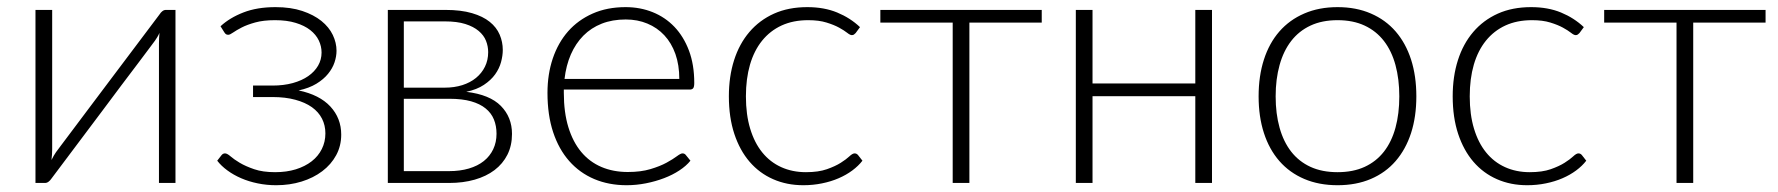

<svg xmlns="http://www.w3.org/2000/svg" viewBox="-20 -526 5112 552"><path d="M82 0V-497.5H130V-96.5Q130 -89.5 129.5 -81.5Q129 -73.5 128 -66Q131 -72.5 134.5 -78.2Q138 -84 141 -88.5Q141.5 -89.5 154.8 -107Q168 -124.5 189.2 -152.8Q210.5 -181 237 -216.5Q263.5 -252 291.5 -289Q356.5 -375.5 439 -485Q442 -490 446.8 -493.8Q451.5 -497.5 457 -497.5H484.5V0H437V-401Q437 -415.5 438.5 -431.5Q435.5 -424.5 432 -419Q428.5 -413.5 425.5 -409Q424.5 -408 411.5 -390.2Q398.5 -372.5 377.2 -344.5Q356 -316.5 329.2 -281Q302.5 -245.5 275 -208.5Q210 -122 127.5 -12Q124.5 -7.5 119.8 -3.8Q115 0 109.5 0Z M614 -450.5Q640.5 -475 679.8 -490.2Q719 -505.5 772 -505.5Q816 -505.5 849 -494.5Q882 -483.5 904 -465.8Q926 -448 936.8 -425.5Q947.5 -403 947.5 -380Q947.5 -364 941.8 -346.8Q936 -329.5 923.2 -313.8Q910.5 -298 889.5 -285.2Q868.5 -272.5 838.5 -266Q898.5 -253.5 929.8 -219.8Q961 -186 961 -139Q961 -106.5 946.5 -79.8Q932 -53 906.5 -33.8Q881 -14.5 847 -4Q813 6.5 774 6.5Q746.5 6.5 721 1.2Q695.5 -4 673.5 -13.5Q651.5 -23 633.8 -36Q616 -49 604.5 -64L617 -80Q621 -85 627 -85Q633 -85 642.8 -76.5Q652.5 -68 669.2 -58Q686 -48 710.8 -39.5Q735.5 -31 771 -31Q804 -31 830.5 -39.2Q857 -47.5 876 -62.2Q895 -77 905.2 -97.5Q915.5 -118 915.5 -142.5Q915.5 -165.5 905.8 -184.8Q896 -204 876.8 -217.8Q857.5 -231.5 829 -239.2Q800.5 -247 763.5 -247H707.5V-280H763.5Q795.5 -280 821.8 -287.2Q848 -294.5 866.2 -307.2Q884.5 -320 894.5 -337.2Q904.5 -354.5 904.5 -375Q904.5 -393 896.5 -409.8Q888.5 -426.5 872 -439.5Q855.5 -452.5 830.2 -460.2Q805 -468 770.5 -468Q737.5 -468 714 -461.5Q690.5 -455 675 -447Q659.5 -439 650.2 -432.5Q641 -426 636.5 -426Q632.5 -426 630 -427.5Q627.5 -429 625 -433Z M1095 -497.5H1260.5Q1305.5 -497.5 1337 -488.2Q1368.5 -479 1388 -463.2Q1407.5 -447.5 1416.5 -426.5Q1425.5 -405.5 1425.5 -382.5Q1425.5 -366 1420.5 -347.5Q1415.5 -329 1403.5 -312.2Q1391.5 -295.5 1371.2 -282Q1351 -268.5 1320.5 -262Q1388 -254 1420 -221.5Q1452 -189 1452 -141Q1452 -107.5 1438.8 -81.2Q1425.5 -55 1401.8 -37Q1378 -19 1344.8 -9.5Q1311.5 0 1271.5 0H1095ZM1141 -242V-34H1271Q1302.5 -34 1328 -41.5Q1353.5 -49 1371 -63Q1388.5 -77 1398 -97Q1407.5 -117 1407.5 -141.5Q1407.5 -164 1400 -182.5Q1392.5 -201 1376.2 -214.2Q1360 -227.5 1334.2 -234.8Q1308.5 -242 1272.5 -242ZM1141 -274H1259Q1286 -274 1309 -281.2Q1332 -288.5 1348.5 -302Q1365 -315.5 1374.2 -334.2Q1383.5 -353 1383.5 -376Q1383.5 -393 1377.2 -408.8Q1371 -424.5 1356.2 -437Q1341.5 -449.5 1317.8 -457Q1294 -464.5 1259 -464.5H1141Z M1778.5 -505.5Q1820.5 -505.5 1856.5 -491Q1892.5 -476.5 1919 -448.8Q1945.5 -421 1960.8 -380.5Q1976 -340 1976 -287.5Q1976 -276.5 1973 -272.5Q1970 -268.5 1963 -268.5H1601V-259Q1601 -203 1614 -160.5Q1627 -118 1651 -89.2Q1675 -60.5 1709 -46Q1743 -31.5 1785 -31.5Q1822.5 -31.5 1850 -39.8Q1877.5 -48 1896.2 -58.2Q1915 -68.5 1926 -76.8Q1937 -85 1942 -85Q1948.5 -85 1952 -80L1965 -64Q1953 -49 1933.2 -36Q1913.5 -23 1889.2 -13.8Q1865 -4.5 1837.2 1Q1809.5 6.5 1781.5 6.5Q1730.5 6.5 1688.5 -11.2Q1646.5 -29 1616.5 -63Q1586.5 -97 1570.2 -146.2Q1554 -195.5 1554 -259Q1554 -312.5 1569.2 -357.8Q1584.5 -403 1613.2 -435.8Q1642 -468.5 1683.8 -487Q1725.5 -505.5 1778.5 -505.5ZM1779 -470Q1740.5 -470 1710 -458Q1679.5 -446 1657.2 -423.5Q1635 -401 1621.2 -369.5Q1607.5 -338 1603 -299H1933Q1933 -339 1921.8 -370.8Q1910.5 -402.5 1890 -424.5Q1869.5 -446.5 1841.2 -458.2Q1813 -470 1779 -470Z M2440 -431Q2437.5 -428.5 2435.2 -426.8Q2433 -425 2429 -425Q2424 -425 2415.5 -431.8Q2407 -438.5 2392.5 -446.5Q2378 -454.5 2356.2 -461.2Q2334.5 -468 2303.5 -468Q2260.5 -468 2227.2 -452.8Q2194 -437.5 2171 -409Q2148 -380.5 2136.2 -340Q2124.5 -299.5 2124.5 -249Q2124.5 -196.5 2136.8 -156Q2149 -115.5 2171.5 -87.8Q2194 -60 2226 -45.5Q2258 -31 2297 -31Q2333 -31 2357.2 -39.5Q2381.5 -48 2397.2 -58Q2413 -68 2422 -76.5Q2431 -85 2437 -85Q2443 -85 2447 -80L2459.5 -64Q2448 -49 2430.5 -36Q2413 -23 2391 -13.5Q2369 -4 2343.2 1.2Q2317.5 6.5 2289.5 6.5Q2242 6.5 2202.8 -10.8Q2163.5 -28 2135.2 -60.8Q2107 -93.5 2091.2 -141Q2075.5 -188.5 2075.5 -249Q2075.5 -306 2090.5 -353Q2105.5 -400 2134.5 -434Q2163.5 -468 2205.2 -486.8Q2247 -505.5 2301 -505.5Q2349.5 -505.5 2387 -490Q2424.5 -474.5 2452.5 -448Z M2511 -497.5H2975V-461H2767V0H2719V-461H2511Z M3464.5 -497.5V0H3416.5V-249.5H3121V0H3073V-497.5H3121V-286H3416.5V-497.5Z M3825.5 -505.5Q3879 -505.5 3921.2 -487.2Q3963.5 -469 3992.5 -435.5Q4021.5 -402 4036.8 -354.8Q4052 -307.5 4052 -249Q4052 -190.5 4036.8 -143.5Q4021.5 -96.5 3992.5 -63Q3963.5 -29.5 3921.2 -11.5Q3879 6.5 3825.5 6.5Q3772 6.5 3729.8 -11.5Q3687.5 -29.5 3658.2 -63Q3629 -96.5 3613.8 -143.5Q3598.5 -190.5 3598.5 -249Q3598.5 -307.5 3613.8 -354.8Q3629 -402 3658.2 -435.5Q3687.5 -469 3729.8 -487.2Q3772 -505.5 3825.5 -505.5ZM3825.5 -31Q3870 -31 3903.2 -46.2Q3936.5 -61.5 3958.8 -90Q3981 -118.5 3992 -158.8Q4003 -199 4003 -249Q4003 -298.5 3992 -339Q3981 -379.5 3958.8 -408.2Q3936.5 -437 3903.2 -452.5Q3870 -468 3825.5 -468Q3781 -468 3747.8 -452.5Q3714.5 -437 3692.2 -408.2Q3670 -379.5 3658.8 -339Q3647.5 -298.5 3647.5 -249Q3647.5 -199 3658.8 -158.8Q3670 -118.5 3692.2 -90Q3714.5 -61.5 3747.8 -46.2Q3781 -31 3825.5 -31Z M4521 -431Q4518.5 -428.5 4516.2 -426.8Q4514 -425 4510 -425Q4505 -425 4496.5 -431.8Q4488 -438.5 4473.5 -446.5Q4459 -454.5 4437.2 -461.2Q4415.5 -468 4384.5 -468Q4341.5 -468 4308.2 -452.8Q4275 -437.5 4252 -409Q4229 -380.5 4217.2 -340Q4205.5 -299.5 4205.5 -249Q4205.5 -196.5 4217.8 -156Q4230 -115.5 4252.5 -87.8Q4275 -60 4307 -45.5Q4339 -31 4378 -31Q4414 -31 4438.2 -39.5Q4462.5 -48 4478.2 -58Q4494 -68 4503 -76.5Q4512 -85 4518 -85Q4524 -85 4528 -80L4540.5 -64Q4529 -49 4511.5 -36Q4494 -23 4472 -13.5Q4450 -4 4424.2 1.2Q4398.5 6.5 4370.5 6.5Q4323 6.5 4283.8 -10.8Q4244.5 -28 4216.2 -60.8Q4188 -93.5 4172.2 -141Q4156.5 -188.5 4156.5 -249Q4156.5 -306 4171.5 -353Q4186.5 -400 4215.5 -434Q4244.5 -468 4286.2 -486.8Q4328 -505.5 4382 -505.5Q4430.5 -505.5 4468 -490Q4505.5 -474.5 4533.5 -448Z M4592 -497.5H5056V-461H4848V0H4800V-461H4592Z"/></svg>

Font: Lato Light
Style: Regular
Weight: 300
Designer: Lukasz Dziedzic
Foundry: tyPoland Lukasz Dziedzic
Version: Version 2.007; 2014-02-27